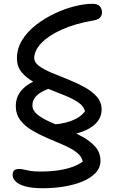

<svg xmlns="http://www.w3.org/2000/svg" viewBox="-20 -730 609 1009"><path d="M316 -18 225.6 -73.8Q301.2 -75.4 351.7 -93.7Q402.2 -112 426.6 -145.2Q421 -171.2 392.9 -190.8Q364.8 -210.4 324.5 -226.7Q284.2 -243 239.7 -260.6Q195.2 -278.2 156.3 -299.7Q117.4 -321.2 93.2 -351.2Q69 -381.2 69 -423Q69 -474.8 96.2 -519.1Q123.4 -563.4 168.6 -598.5Q213.8 -633.6 266.7 -658.7Q319.6 -683.8 371.7 -696.9Q423.8 -710 465.6 -710Q492.4 -710 504.2 -697.4Q516 -684.8 516 -664.6Q516 -648.4 505.4 -637.3Q494.8 -626.2 469.2 -622Q372 -605.4 302.9 -573.7Q233.8 -542 196.9 -503.2Q160 -464.4 160 -424.6Q160 -401.6 185.6 -383Q211.2 -364.4 251.5 -347.6Q291.8 -330.8 337 -312.9Q382.2 -295 422.5 -273Q462.8 -251 488.4 -222.4Q514 -193.8 514 -155.2Q514 -98 460.2 -62Q406.4 -26 316 -18ZM206 259.2Q149 259.2 113.9 249.6Q78.8 240 62.6 224.1Q46.4 208.2 46.4 189.2Q46.4 174.4 54.1 166.2Q61.8 158 80 158Q94.8 158 106.6 161.3Q118.4 164.6 138 168Q157.6 171.4 195.4 171.4Q244.2 171.4 286.1 165.2Q328 159 360.9 147.1Q393.8 135.2 415 119Q409.4 91 382 70.3Q354.6 49.6 314.3 32.2Q274 14.8 230.5 -3.7Q187 -22.2 148.9 -44.6Q110.8 -67 86.9 -98.2Q63 -129.4 63 -172.8Q63 -227.4 102.6 -265.4Q142.2 -303.4 214.8 -323L283.2 -278.8Q212.8 -260 181.6 -235.3Q150.4 -210.6 150.4 -176.4Q150.4 -149.2 176.2 -128.3Q202 -107.4 242.8 -89.4Q283.6 -71.4 329.2 -52.3Q374.8 -33.2 415.6 -10.2Q456.4 12.8 482.2 43Q508 73.2 508 115Q508 151.4 482.4 178.5Q456.8 205.6 413.8 223.5Q370.8 241.4 317 250.3Q263.2 259.2 206 259.2Z"/></svg>

Font: Shantell Sans Light
Style: Regular
Weight: 300
Designer: Stephen Nixon, Anya Danilova, Shantell Martin
Foundry: Arrow Type
Version: Version 1.011;[c5ecc13dd]